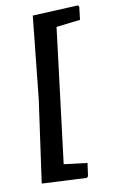

<svg xmlns="http://www.w3.org/2000/svg" viewBox="-88 -695 515 868"><g transform="rotate(-10 169.5 -260.5)"><path d="M334 -648 339 -641 332 -582 222 -569 146 48 253 61 245 120 239 127 33 117 86 -261 125 -638Z"/></g></svg>

Font: Alegreya Sans SC
Style: Bold Italic
Weight: 700
Italic angle: -7°
Designer: Juan Pablo del Peral
Foundry: Huerta Tipografica
Version: Version 2.007